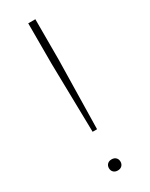

<svg xmlns="http://www.w3.org/2000/svg" viewBox="-180 -706 585 749"><g transform="rotate(-30 112.0 -332.0)"><path d="M102 -176 96 -486V-668H128V-486L122 -176ZM112 4Q100 4 93 -3Q86 -10 86 -21Q86 -32 93 -39Q100 -46 112 -46Q124 -46 131 -39Q138 -32 138 -21Q138 -10 131 -3Q124 4 112 4Z"/></g></svg>

Font: Gantari Thin
Style: Regular
Weight: 250
Designer: Anugrah Pasau
Foundry: Lafontype
Version: Version 1.000